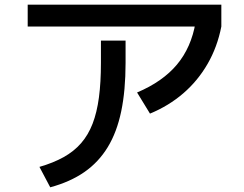

<svg xmlns="http://www.w3.org/2000/svg" viewBox="-20 -748 1040 818"><path d="M148 -37Q207 -54 251 -78.5Q295 -103 325.5 -138Q356 -173 374.5 -221Q393 -269 401.5 -333Q410 -397 410 -480V-575H515V-480Q515 -363 496.5 -274Q478 -185 439 -121Q400 -57 339.5 -15Q279 27 194 50ZM98 -635V-728H923V-635ZM564 -354Q673 -400 734 -473Q795 -546 813 -652L923 -635Q906 -548 864.5 -476Q823 -404 761 -350.5Q699 -297 619 -264Z"/></svg>

Font: M PLUS 2 Medium
Style: Regular
Weight: 500
Designer: Coji Morishita
Foundry: UNDERFOREST DESIGN
Version: Version 1.001